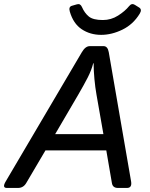

<svg xmlns="http://www.w3.org/2000/svg" viewBox="-57 -928 741 948"><path d="M287.6 -871.1Q280.8 -894.5 297.9 -899.4L323.2 -906.7Q339.8 -911.6 347.7 -893.1Q360.4 -863.8 381.6 -846.4Q402.8 -829.1 450.7 -829.1Q491.7 -829.1 526.1 -851.1Q560.5 -873 580.6 -897.9Q593.3 -913.6 608.4 -904.3L630.4 -890.6Q645.5 -880.9 632.8 -860.4Q600.6 -807.6 547.6 -781.7Q494.6 -755.9 442.4 -755.9Q388.2 -755.9 346.4 -783.7Q304.7 -811.5 287.6 -871.1ZM-22.9 0Q-47.9 0 -28.8 -32.2L347.2 -670.4Q364.7 -700.2 386.2 -700.2H454.6Q474.6 -700.2 480 -670.4L590.3 -32.2Q595.7 0 569.8 0H525.4Q499.5 0 495.6 -23.9L467.8 -185.5H167.5L72.3 -23.9Q58.1 0 31.7 0ZM215.3 -265.6H453.6L419.4 -460.9Q413.1 -496.1 409.2 -537.8Q405.3 -579.6 405.3 -615.7H403.3Q394.5 -581.1 376 -544.9Q357.4 -508.8 329.6 -460.9Z"/></svg>

Font: Istok Web
Style: BoldItalic
Weight: 700
Italic angle: -13°
Designer: Andrey V. Panov
Foundry: Andrey V. Panov
Version: Version 1.0.2g